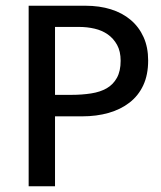

<svg xmlns="http://www.w3.org/2000/svg" viewBox="-20 -650 563 670"><path d="M80 -630H278Q327 -630 367 -617.5Q407 -605 436 -580.5Q465 -556 481 -520.5Q497 -485 497 -439Q497 -389 480 -352.5Q463 -316 432 -292Q401 -268 359 -256Q317 -244 266 -244H172V0H80ZM172 -319H229Q266 -319 298 -324Q330 -329 352.5 -342Q375 -355 388 -378.5Q401 -402 401 -438Q401 -471 388.5 -493.5Q376 -516 356 -530Q336 -544 310 -550Q284 -556 257 -556H172Z"/></svg>

Font: Mukta
Style: Regular
Weight: 400
Designer: Girish Dalvi and Yashodeep Gholap
Foundry: Ek Type
Version: Version 2.538;PS 1.001;hotconv 16.6.51;makeotf.lib2.5.65220;